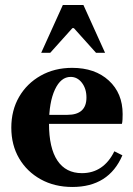

<svg xmlns="http://www.w3.org/2000/svg" viewBox="-20 -730 529 764"><path d="M268 14Q197 14 142 -16.5Q87 -47 56 -100Q25 -153 25 -222Q25 -291 56 -344.5Q87 -398 142 -429Q197 -460 267 -460Q358 -460 413 -409.5Q468 -359 468 -276Q468 -266 467.5 -254.5Q467 -243 465 -237H111L113 -273H248Q324 -273 324 -342Q324 -377 306 -400.5Q288 -424 261 -424Q222 -424 198.5 -373.5Q175 -323 175 -238Q175 -141 208.5 -91Q242 -41 306 -41Q349 -41 381.5 -63Q414 -85 435 -128L467 -112Q413 14 268 14ZM144 -520 230 -710H312L398 -520H362L274 -618H268L180 -520Z"/></svg>

Font: Baskervville SC
Style: Regular
Weight: 400
Designer: Alexis Faudot, Rémi Forte, Morgane Pierson, Rafael Ribas, Tanguy Vanlaeys, Rosalie Wagner, Thomas Huot-Marchand
Foundry: ANRT
Version: Version 1.100